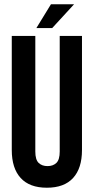

<svg xmlns="http://www.w3.org/2000/svg" viewBox="-20 -868 438 897"><path d="M145 -700V-160Q145 -122 160.5 -107Q176 -92 202 -92Q228 -92 243.5 -107Q259 -122 259 -160V-700H363V-167Q363 -82 321.5 -36.5Q280 9 199 9Q118 9 76.5 -36.5Q35 -82 35 -167V-700ZM326 -848 224 -737H150L218 -848Z"/></svg>

Font: SVN-Bebas Neue
Style: Bold
Weight: 700
Designer: Ryoichi Tsunekawa
Foundry: Ryoichi Tsunekawa
Version: Version 1.300; ttfautohint (v1.7.9-c794)